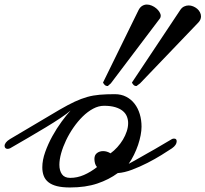

<svg xmlns="http://www.w3.org/2000/svg" viewBox="-44 -809 899 840"><path d="M458.5 -397Q486.3 -397 508.1 -385.7Q529.8 -374.5 544.7 -355.2Q559.6 -335.9 567.4 -310.1Q575.2 -284.2 575.2 -254.9Q575.2 -237.8 571.3 -217.3Q567.4 -196.8 560.1 -175Q552.7 -153.3 542.2 -131.8Q531.7 -110.4 519 -92.3Q528.3 -97.2 541.5 -104.5Q554.7 -111.8 569.6 -120.4Q584.5 -128.9 600.8 -138.2Q617.2 -147.5 632.8 -156.2L708.5 -200.7Q711.9 -202.6 717.8 -202.6Q729 -202.6 729 -190.9Q729 -174.8 708.5 -160.2Q690.9 -148.4 662.6 -130.9Q634.3 -113.3 601.3 -96.4Q568.4 -79.6 534.4 -66.7Q500.5 -53.7 471.2 -51.8Q433.1 -23.4 381.8 -6.1Q330.6 11.2 262.2 11.2Q228.5 11.2 205.3 5.4Q182.1 -0.5 168 -11.7Q153.8 -22.9 147.5 -39.3Q141.1 -55.7 141.1 -77.1Q141.1 -108.4 153.8 -144Q166.5 -179.7 185.3 -213.6Q204.1 -247.6 225.6 -276.9Q247.1 -306.2 264.6 -325.2Q249 -311.5 220.5 -292.5Q191.9 -273.4 156 -251.7Q120.1 -230 79.8 -206.5Q39.6 -183.1 0 -160.2Q-5.9 -157.7 -10.7 -157.7Q-17.1 -157.7 -20.5 -161.4Q-23.9 -165 -23.9 -170.9Q-23.9 -177.7 -18.3 -185.3Q-12.7 -192.9 0 -200.7Q74.2 -244.1 126.5 -275.6Q178.7 -307.1 216.8 -329.1Q254.9 -351.1 283.2 -364.3Q311.5 -377.4 337.6 -384.8Q363.8 -392.1 392.1 -394.5Q420.4 -397 458.5 -397ZM263.2 -30.8Q293.9 -30.8 323.2 -43.5Q352.5 -56.2 380.4 -78.1Q374 -85.4 371.6 -94.7Q369.1 -104 369.1 -113.8Q369.1 -130.9 380.4 -139.4Q391.6 -147.9 407.2 -147.9Q423.8 -147.9 439.5 -138.2Q455.1 -149.4 469.2 -165Q483.4 -180.7 493.9 -198.2Q504.4 -215.8 510.5 -234.4Q516.6 -252.9 516.6 -270.5Q516.6 -285.6 511 -299.6Q505.4 -313.5 492.9 -323.7Q480.5 -334 460.2 -340.1Q439.9 -346.2 411.1 -346.2Q387.2 -346.2 363.5 -333.5Q339.8 -320.8 318.1 -299.6Q296.4 -278.3 277.6 -251.2Q258.8 -224.1 245.1 -195.3Q231.4 -166.5 223.6 -138.7Q215.8 -110.8 215.8 -87.9Q215.8 -62.5 227.1 -46.6Q238.3 -30.8 263.2 -30.8ZM562 -764.6Q568.8 -777.8 578.4 -783.4Q587.9 -789.1 598.6 -789.1Q609.4 -789.1 620.1 -784.4Q630.9 -779.8 639.6 -772.5Q648.4 -765.1 653.8 -756.3Q659.2 -747.6 659.2 -739.7Q659.2 -733.4 655.8 -728.5L440.9 -444.3L427.7 -432.6Q418.9 -432.6 414.1 -437.5Q409.2 -442.4 406.7 -447.8ZM744.1 -764.6Q751.5 -775.9 761.2 -780.5Q771 -785.2 781.2 -785.2Q791.5 -785.2 801 -781.2Q810.5 -777.3 818.4 -770.8Q826.2 -764.2 830.8 -755.4Q835.4 -746.6 835.4 -737.3Q835.4 -722.7 823.7 -710.4L568.8 -444.3L553.2 -432.6Q544.9 -432.6 540.3 -437.5Q535.6 -442.4 533.2 -447.8Z"/></svg>

Font: Meddon
Style: Regular
Weight: 400
Designer: Vernon Adams
Foundry: Vernon Adams
Version: Version 1.000